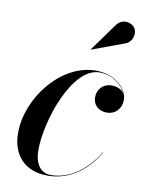

<svg xmlns="http://www.w3.org/2000/svg" viewBox="-81 -757 620 824"><g transform="rotate(10 229.0 -344.5)"><path d="M411.5 -606C443.5 -615.5 455.5 -654 440.5 -678.5C426.5 -700.5 385 -711 360 -677L272.5 -556L273.5 -555ZM402 -129.5 400.5 -130C357.5 -59 287 5 198 5C149 5 126 -35 126 -92.5C126 -218 207.5 -465 327.5 -465C382.5 -465 428 -430.5 443 -393C432.5 -411.5 409.5 -419 386 -419C353 -419 326.5 -392.5 326.5 -358.5C326.5 -318.5 356 -300.5 387.5 -300.5C422.5 -300.5 450 -327 450 -367.5C450 -414 396 -470 310.5 -470C159.5 -470 27.5 -302.5 27.5 -149C27.5 -52.5 84 10 183.5 10C287 10 359 -56.5 402 -129.5Z"/></g></svg>

Font: Bodoni* 96pt Medium
Style: Italic
Weight: 500
Italic angle: -13°
Version: Version 2.3